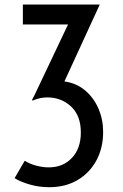

<svg xmlns="http://www.w3.org/2000/svg" viewBox="-20 -798 532 828"><path d="M192.4 9.3Q147.5 9.3 106.9 -2.7Q66.4 -14.6 43 -29.8L86.4 -104.5Q111.3 -89.8 138.7 -83Q166 -76.2 189.9 -76.2Q252 -76.2 290.3 -117.2Q328.6 -158.2 328.6 -226.6Q328.6 -299.3 286.6 -338.6Q244.6 -377.9 184.1 -377.9Q169.4 -377.9 154.3 -375Q139.2 -372.1 120.6 -364.3L117.7 -366.2L130.9 -392.1L273.4 -692.4H78.6V-778.3H410.2L257.8 -446.8Q310.1 -439.5 347.4 -407.7Q384.8 -376 404.8 -329.1Q424.8 -282.2 424.8 -229Q424.8 -159.7 395.5 -105.7Q366.2 -51.8 314 -21.2Q261.7 9.3 192.4 9.3Z"/></svg>

Font: Voltaire
Style: Regular
Weight: 400
Designer: Yvonne Schüttler, Eben Sorkin, Emma Marichal
Foundry: Sorkin Type Co.
Version: Version 1.010; ttfautohint (v1.8.4.7-5d5b)